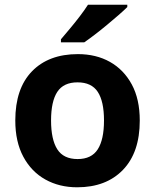

<svg xmlns="http://www.w3.org/2000/svg" viewBox="-20 -786 659 816"><path d="M574 -273.7Q574 -138 502.5 -64Q431 10 308 10Q232.1 10 172.8 -23.1Q113.4 -56.2 79.2 -119.8Q45 -183.4 45 -274Q45 -410 116 -483Q187 -556 311 -556Q388.4 -556 447.2 -523Q506 -490 540 -427.3Q574 -364.5 574 -273.7ZM197 -274Q197 -193 223.5 -151.5Q250 -110 309.9 -110Q369 -110 395.5 -151.5Q422 -193 422 -274Q422 -355 395.5 -395.5Q369 -436 309.5 -436Q250 -436 223.5 -395.5Q197 -355 197 -274ZM521 -756Q507 -742 484 -722Q461 -702 434.5 -680Q408 -658 382.5 -638.5Q357 -619 338 -606H239V-619Q255 -638 276.5 -663.5Q298 -689 319 -716.5Q340 -744 354 -766H521Z"/></svg>

Font: Noto Sans Hanifi Rohingya
Style: Regular
Weight: 400
Designer: Monotype Design Team and DaltonMaag
Foundry: Google LLC
Version: Version 2.101